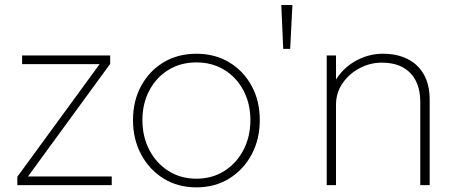

<svg xmlns="http://www.w3.org/2000/svg" viewBox="-20 -758 1868 786"><path d="M92.5 -35.5H437.5V0H51V-34.5L389 -497L389.5 -495.5H70.5V-531H431V-496.5L93 -33.5Z M784 9Q708 9 649.5 -27.2Q591 -63.5 557.8 -125.8Q524.5 -188 524.5 -266.5Q524.5 -345 557.8 -406.2Q591 -467.5 649.5 -502.8Q708 -538 784 -538Q860 -538 918.5 -502.8Q977 -467.5 1010.2 -406.2Q1043.5 -345 1043.5 -266.5Q1043.5 -188 1010.2 -125.8Q977 -63.5 918.5 -27.2Q860 9 784 9ZM784 -26.5Q848.5 -26.5 898.2 -58Q948 -89.5 976.5 -143.8Q1005 -198 1005 -266.5Q1005 -334.5 976.5 -388Q948 -441.5 898.2 -472Q848.5 -502.5 784 -502.5Q719.5 -502.5 669.8 -472Q620 -441.5 591.5 -388Q563 -334.5 563 -266.5Q563 -198 591.5 -143.8Q620 -89.5 669.8 -58Q719.5 -26.5 784 -26.5Z M1177 -737.5 1168 -558H1139.5L1131.5 -737.5Z M1700.5 0V-273.5Q1700.5 -299.5 1700.5 -314Q1700.5 -328.5 1700.5 -342.5Q1700.5 -389.5 1683 -425.5Q1665.5 -461.5 1630.5 -481.5Q1595.5 -501.5 1542 -501.5Q1495.5 -501.5 1452.5 -479Q1409.5 -456.5 1382.5 -417.5Q1355.5 -378.5 1355.5 -328.5L1330 -338.5Q1330 -397 1361.8 -442Q1393.5 -487 1443.2 -512.5Q1493 -538 1547 -538Q1606 -538 1649 -516.2Q1692 -494.5 1715.5 -452.5Q1739 -410.5 1739 -350Q1739 -330.5 1739 -308Q1739 -285.5 1739 -270V0ZM1317.5 0V-531H1355.5V0Z"/></svg>

Font: Epilogue ExtraLight
Style: Regular
Weight: 250
Designer: Tyler Finck
Foundry: Etcetera Type Co
Version: Version 2.112